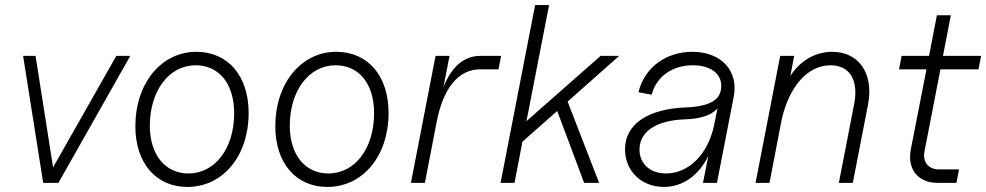

<svg xmlns="http://www.w3.org/2000/svg" viewBox="-20 -720 3883 756"><path d="M150 0H210L493 -500H438L189 -61L120 -500H71Z M718 16C858 16 959 -106 959 -275C959 -421 878 -516 753 -516C615 -516 513 -392 513 -223C513 -78 594 16 718 16ZM722 -37C630 -37 570 -111 570 -225C570 -363 646 -463 750 -463C843 -463 902 -390 902 -274C902 -136 827 -37 722 -37Z M1269 16C1409 16 1510 -106 1510 -275C1510 -421 1429 -516 1304 -516C1166 -516 1064 -392 1064 -223C1064 -78 1145 16 1269 16ZM1273 -37C1181 -37 1121 -111 1121 -225C1121 -363 1197 -463 1301 -463C1394 -463 1453 -390 1453 -274C1453 -136 1378 -37 1273 -37Z M1598 0H1653L1699 -238C1725 -374 1785 -447 1871 -447H1943L1953 -500H1871C1808 -500 1758 -458 1726 -377L1750 -500H1695Z M1951 0H2006L2037 -162L2174 -283L2280 0H2339L2215 -320L2418 -500H2345L2053 -243L2142 -700H2087Z M2594 16C2669 16 2732 -30 2769 -106L2748 0H2803L2869 -339C2889 -441 2820 -516 2706 -516C2601 -516 2517 -453 2494 -357L2546 -347C2564 -418 2627 -463 2708 -463C2776 -463 2820 -431 2820 -382C2820 -327 2777 -301 2680 -297C2529 -291 2441 -230 2441 -132C2441 -46 2506 16 2594 16ZM2602 -37C2540 -37 2498 -75 2498 -131C2498 -202 2564 -246 2676 -250C2738 -252 2781 -266 2805 -293L2793 -233C2770 -115 2694 -37 2602 -37Z M3343 -309 3283 0H3338L3398 -309C3421 -430 3362 -516 3257 -516C3189 -516 3130 -480 3092 -421L3107 -500H3052L2955 0H3010L3058 -250C3088 -381 3161 -463 3250 -463C3326 -463 3362 -404 3343 -309Z M3671 0H3746L3756 -53H3676C3636 -53 3612 -83 3620 -123L3683 -447H3833L3843 -500H3693L3724 -660H3669L3638 -500H3530L3520 -447H3628L3566 -130C3552 -54 3595 0 3671 0Z"/></svg>

Font: Uncut Sans Light Italic
Style: Regular
Weight: 300
Italic angle: -11°
Designer: Kasper Nordkvist
Foundry: UNCUT.wtf
Version: Version 1.304;Glyphs 3.2 (3246)